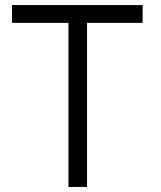

<svg xmlns="http://www.w3.org/2000/svg" viewBox="-20 -740 636 760"><path d="M251 0V-649.5H27.5V-720H544.5V-649.5H324.5V0Z"/></svg>

Font: Vela Sans
Style: Regular
Weight: 400
Designer: Principal design: Mikhail Sharanda - project Manrope.
Design modification: Ravid Balaliev
Foundry: Mikhail Sharanda
Version: Version 1.001